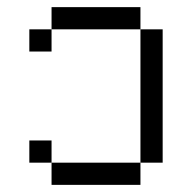

<svg xmlns="http://www.w3.org/2000/svg" viewBox="-20 -520 540 540"><path d="M125 -62.5V0H375V-62.5ZM125 -62.5V-125H62.5V-62.5ZM375 -62.5H437.5Q437.5 -62.5 437.5 -437.5H375Q375 -437.5 375 -62.5ZM125 -437.5H62.5V-375H125ZM125 -437.5H375V-500H125Z"/></svg>

Font: BFUnifontExMono
Style: Regular
Weight: 500
Version: Version 15.0.06